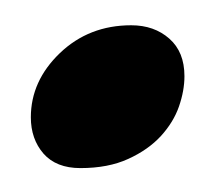

<svg xmlns="http://www.w3.org/2000/svg" viewBox="-20 -122 179 155"><path d="M85.9 -101.6Q104.5 -101.6 116.7 -90.8Q128.9 -80.1 128.9 -60.5Q128.9 -48.8 124.5 -36.1Q120.1 -23.4 109.9 -12.2Q99.6 -1 83.5 6.3Q67.4 13.7 44.9 13.7Q25.4 13.7 15.1 2Q4.9 -9.8 4.9 -27.3Q4.9 -56.6 28.3 -79.1Q51.8 -101.6 85.9 -101.6Z"/></svg>

Font: Rancho
Style: Regular
Weight: 400
Designer: Font Diner, Inc
Foundry: Font Diner, Inc
Version: Version 1.000